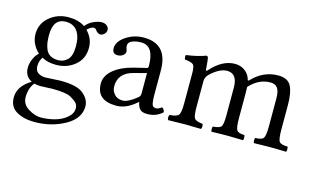

<svg xmlns="http://www.w3.org/2000/svg" viewBox="-85 -714 1930 1181"><g transform="rotate(15 880.0 -124.0)"><path d="M320 -291Q320 -353 295 -386.5Q270 -420 222 -420Q142 -420 142 -314Q142 -286 145 -265.5Q148 -245 157 -223.5Q166 -202 186 -190.5Q206 -179 236 -179Q270 -179 295 -203.5Q320 -228 320 -291ZM132 -2Q102 35 102 92Q102 137 144 163Q186 189 222 189Q269 189 312.5 177Q356 165 387 139Q418 113 418 79Q418 60 407 47Q396 34 366 17Q336 0 246 0Q241 0 215.5 1.5Q190 3 172 3Q152 3 132 -2ZM188 -56Q200 -56 235.5 -58.5Q271 -61 282 -61Q389 -61 428 -28Q472 7 472 53Q472 130 386 178Q300 226 192 226Q125 226 78.5 199Q32 172 32 112Q32 40 114 -9Q68 -32 68 -86Q68 -113 80 -141.5Q92 -170 112 -187Q60 -237 60 -299Q60 -366 111 -408.5Q162 -451 232 -451Q294 -451 336 -423Q354 -447 384 -460.5Q414 -474 436 -474Q456 -474 469 -463.5Q482 -453 482 -437Q482 -422 470.5 -410.5Q459 -399 444 -399Q437 -399 428 -405Q419 -411 416 -417Q408 -429 396 -429Q388 -429 375.5 -421Q363 -413 356 -405Q400 -361 400 -301Q400 -231 350 -189.5Q300 -148 230 -148Q176 -148 140 -169Q122 -144 122 -111Q122 -82 141.5 -69Q161 -56 188 -56Z M785 -244 705 -223Q611 -199 611 -113Q611 -86 629.5 -64Q648 -42 683 -42Q717 -42 771 -86Q785 -96 785 -112ZM621 -375Q621 -364 625 -355Q629 -346 629 -337Q629 -326 615.5 -314.5Q602 -303 581 -303Q547 -303 547 -339Q547 -382 598 -416Q649 -450 711 -450Q863 -450 863 -281V-134Q863 -111 863.5 -100Q864 -89 866.5 -75Q869 -61 875.5 -55Q882 -49 893 -49Q910 -49 929 -65Q944 -56 947 -38Q908 -1 851 -1Q817 -1 803.5 -16Q790 -31 785 -59H783L763 -43Q709 -1 653 -1Q527 -1 527 -109Q527 -159 573 -197Q619 -235 693 -254L779 -275Q785 -278 785 -287Q785 -417 703 -417Q670 -417 645.5 -407Q621 -397 621 -375Z M1130 -358Q1130 -346 1142 -358Q1214 -439 1294 -439Q1332 -439 1359 -418Q1386 -397 1394 -365Q1396 -356 1405 -365Q1475 -439 1570 -439Q1631 -439 1652 -398Q1673 -357 1673 -280V-122Q1673 -61 1684 -46Q1695 -31 1737 -31Q1740 -27 1740 -14Q1740 -2 1737 2Q1725 2 1690 1Q1655 0 1634 0Q1612 0 1577.5 1Q1543 2 1532 2Q1528 -2 1528 -14Q1528 -27 1532 -31Q1572 -31 1583 -46.5Q1594 -62 1594 -122V-298Q1594 -346 1579 -365.5Q1564 -385 1534 -385Q1460 -385 1402 -321Q1402 -315 1402.5 -301.5Q1403 -288 1403 -281V-122Q1403 -62 1413.5 -46.5Q1424 -31 1462 -31Q1465 -27 1465 -14Q1465 -2 1462 2Q1451 2 1418.5 1Q1386 0 1364 0Q1312 0 1262 2Q1258 -2 1258 -14Q1258 -27 1262 -31Q1304 -34 1314 -48Q1324 -62 1324 -122V-296Q1324 -385 1258 -385Q1209 -385 1150 -328Q1133 -309 1133 -286V-122Q1133 -63 1143.5 -49Q1154 -35 1194 -31Q1199 -26 1199 -14Q1199 -3 1194 2Q1134 0 1094 0Q1046 0 986 2Q981 -3 981 -14Q981 -26 986 -31Q1030 -34 1042 -48.5Q1054 -63 1054 -122V-317Q1054 -359 1042.5 -370Q1031 -381 989 -385Q983 -402 987 -413Q1061 -423 1110 -442Q1118 -442 1122 -434Q1125 -425 1130 -358Z"/></g></svg>

Font: Ponomar Unicode TT
Style: Regular
Weight: 400
Designer: Vladislav V. Dorosh, Yuri A.W. Shardt, Nikita Simmons, Aleksandr Andreev
Foundry: Ponomar Project
Version: 1.1